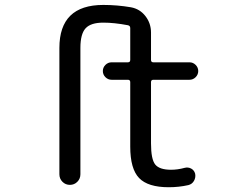

<svg xmlns="http://www.w3.org/2000/svg" viewBox="-20 -785 1040 794"><path d="M614.3 -455.1Q604.5 -455.1 604.5 -445.3V-192.4Q604.5 -126 622.1 -104.5Q639.6 -83 687.5 -83Q714.8 -83 743.2 -90.8Q757.8 -94.7 770.5 -87.9Q783.2 -81.1 787.1 -66.4Q790 -50.8 782.2 -37.1Q774.4 -23.4 758.8 -19.5Q719.7 -10.7 677.7 -10.7Q591.8 -10.7 555.2 -48.8Q518.6 -86.9 518.6 -178.7V-445.3Q518.6 -455.1 508.8 -455.1H441.4Q426.8 -455.1 416 -465.8Q405.3 -476.6 405.3 -491.2Q405.3 -505.9 416 -516.6Q426.8 -527.3 441.4 -527.3H508.8Q518.6 -527.3 518.6 -537.1V-668.9Q518.6 -678.7 508.8 -680.7Q452.1 -691.4 407.2 -691.4Q355.5 -691.4 334 -668Q312.5 -644.5 312.5 -586.9V-64.5Q312.5 -45.9 299.8 -33.2Q287.1 -20.5 269 -20.5Q251 -20.5 238.3 -33.2Q225.6 -45.9 225.6 -64.5V-586.9Q225.6 -764.6 407.2 -764.6Q464.8 -764.6 521.5 -754.9Q558.6 -748 581.5 -718.3Q604.5 -688.5 604.5 -650.4V-537.1Q604.5 -527.3 614.3 -527.3H763.7Q778.3 -527.3 789.1 -516.6Q799.8 -505.9 799.8 -491.2Q799.8 -476.6 789.1 -465.8Q778.3 -455.1 763.7 -455.1Z"/></svg>

Font: Rounded-X Mgen+ 2m regular
Style: Regular
Weight: 400
Designer: [Source Han Sans]
Ryoko NISHIZUKA  (kana & ideographs); Paul D. Hunt (Latin, Greek & Cyrillic); Wenlong ZHANG  (bopomofo
Version: Version 1.059.20150602